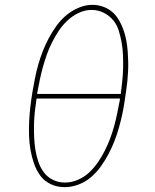

<svg xmlns="http://www.w3.org/2000/svg" viewBox="-20 -765 640 793"><path d="M247 8Q216 8 189.5 -4.5Q163 -17 146.5 -39.5Q130 -62 120.5 -89.5Q111 -117 106 -145.5Q101 -174 100 -204Q99 -234 100.5 -264.5Q102 -295 105.5 -325Q109 -355 114 -385Q119 -414 124.5 -442Q130 -470 138 -498Q146 -526 156.5 -553Q167 -580 181 -606.5Q195 -633 213 -658Q231 -683 254.5 -702.5Q278 -722 306 -733.5Q334 -745 362 -745Q382 -745 401 -739Q420 -733 435.5 -722Q451 -711 462 -696Q473 -681 481 -663.5Q489 -646 494.5 -627.5Q500 -609 503 -590Q506 -571 507.5 -551.5Q509 -532 509.5 -511.5Q510 -491 509 -470.5Q508 -450 506 -430Q504 -410 501 -390Q498 -370 495 -349Q491 -321 485 -293Q479 -265 471 -237Q463 -209 452.5 -182Q442 -155 428 -128.5Q414 -102 396 -77Q378 -52 355 -32.5Q332 -13 303.5 -2.5Q275 8 247 8ZM133 -377H479Q482 -404 485 -430.5Q488 -457 488.5 -484Q489 -511 488 -537Q487 -563 482.5 -588.5Q478 -614 470.5 -638.5Q463 -663 447 -682Q431 -701 408 -712.5Q385 -724 358 -724Q331 -724 305.5 -712Q280 -700 259 -680.5Q238 -661 222.5 -637.5Q207 -614 194.5 -589Q182 -564 173 -538.5Q164 -513 157 -487.5Q150 -462 144.5 -435.5Q139 -409 134 -382Q134 -381 134 -379.5Q134 -378 133 -377ZM248 -11Q275 -11 301 -22Q327 -33 348 -52.5Q369 -72 385 -95.5Q401 -119 413.5 -144Q426 -169 435.5 -194.5Q445 -220 452 -246Q459 -272 464.5 -299Q470 -326 475 -352Q475 -354 475 -355.5Q475 -357 476 -358H131Q127 -332 124 -305Q121 -278 120.5 -251.5Q120 -225 121 -199Q122 -173 126 -147.5Q130 -122 138 -98Q146 -74 160.5 -54Q175 -34 198 -22.5Q221 -11 248 -11Z"/></svg>

Font: Iosevka Slab ThExObl
Style: Regular
Weight: 100
Width: 7
Italic angle: -9°
Monospace: yes
Designer: Belleve Invis
Foundry: Belleve Invis
Version: Version 11.1.1; ttfautohint (v1.8.3)